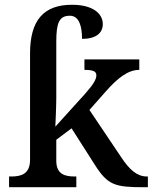

<svg xmlns="http://www.w3.org/2000/svg" viewBox="-20 -785 640 805"><path d="M18 0H300V-45H294C254 -45 216 -53 216 -111V-199L280 -247L377 -95C432 -8 462 0 586 0H600V-45H596C555 -45 523 -73 488 -126L355 -324L423 -401C475 -460 518 -492 564 -492V-536H334V-492C367 -492 384 -487 384 -470C384 -453 374 -434 337 -392L212 -254C212 -254 216 -338 216 -374V-611C216 -691 229 -719 273 -719C312 -719 324 -674 324 -622C383 -622 411 -647 411 -684C411 -729 368 -765 282 -765C162 -765 106 -699 106 -561V-115C106 -54 67 -45 27 -45H18Z"/></svg>

Font: Noto Serif Thai Medium
Style: Regular
Weight: 500
Designer: Monotype Design Team
Foundry: Monotype Imaging Inc.
Version: Version 1.901;PS 001.901;hotconv 1.0.88;makeotf.lib2.5.64775